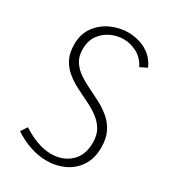

<svg xmlns="http://www.w3.org/2000/svg" viewBox="-189 -879 891 990"><g transform="rotate(30 256.5 -384.0)"><path d="M244 8Q197 8 147 -8.5Q97 -25 51 -56L76 -94Q120 -65 163.5 -49.5Q207 -34 247 -34Q315 -34 360.5 -75Q406 -116 406 -192Q406 -238 387.5 -268.5Q369 -299 339 -321Q309 -343 273.5 -360Q238 -377 202 -395.5Q166 -414 136 -438Q106 -462 87.5 -497Q69 -532 69 -584Q69 -646 100.5 -689Q132 -732 181 -754Q230 -776 281 -776Q318 -776 353 -764.5Q388 -753 415.5 -729.5Q443 -706 459 -669L418 -649Q396 -693 357.5 -713.5Q319 -734 277 -734Q238 -734 201.5 -716.5Q165 -699 142 -666Q119 -633 119 -584Q119 -542 137.5 -513Q156 -484 186 -463.5Q216 -443 251.5 -426Q287 -409 323 -390Q359 -371 389 -345.5Q419 -320 437.5 -283Q456 -246 456 -192Q456 -126 426.5 -81.5Q397 -37 349 -14.5Q301 8 244 8Z"/></g></svg>

Font: Yaldevi ExtraLight ExtraLight
Style: Regular
Weight: 250
Version: Version 1.100